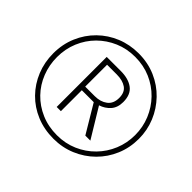

<svg xmlns="http://www.w3.org/2000/svg" viewBox="-165 -938 1161 1161"><g transform="rotate(45 416.0 -357.0)"><path d="M416 8Q336 8 269 -20Q202 -48 153 -98Q104 -148 77 -214.5Q50 -281 50 -357Q50 -435 78.5 -502Q107 -569 157.5 -618.5Q208 -668 274 -695Q340 -722 416 -722Q495 -722 562 -693Q629 -664 678.5 -612.5Q728 -561 755 -495.5Q782 -430 782 -357Q782 -281 754 -214.5Q726 -148 675.5 -98Q625 -48 558.5 -20Q492 8 416 8ZM416 -22Q487 -22 548 -48.5Q609 -75 654.5 -121.5Q700 -168 725 -228.5Q750 -289 750 -357Q750 -425 725 -485.5Q700 -546 655 -592.5Q610 -639 549 -665.5Q488 -692 416 -692Q345 -692 284.5 -666Q224 -640 178.5 -594.5Q133 -549 107.5 -488Q82 -427 82 -357Q82 -289 106 -228Q130 -167 174.5 -121Q219 -75 280.5 -48.5Q342 -22 416 -22ZM294 -142V-570H414Q480 -570 519 -541Q558 -512 558 -448Q558 -400 532 -371Q506 -342 468 -330L582 -142H539L432 -321H330V-142ZM411 -351Q459 -351 491 -375Q523 -399 523 -448Q523 -496 492.5 -517Q462 -538 412 -538H329V-351Z"/></g></svg>

Font: Noto Sans Devanagari ExtraLight
Style: Regular
Weight: 200
Designer: Jelle Bosma - Monotype Design Team
Foundry: Monotype Imaging Inc.
Version: Version 2.004; ttfautohint (v1.8.4.7-5d5b)